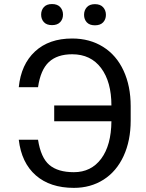

<svg xmlns="http://www.w3.org/2000/svg" viewBox="-20 -909 714 939"><path d="M166 -225.6Q179.7 -137.7 221.4 -102.3Q263.2 -66.9 341.3 -66.9Q425.8 -66.9 474.9 -132.8Q523.9 -198.7 524.9 -315.9H245.1V-393.1H524.9Q524.9 -508.8 474.4 -576.2Q423.8 -643.6 333 -643.6Q259.8 -643.6 219 -605.5Q178.2 -567.4 166 -482.4H71.8Q83 -594.2 151.4 -657.5Q219.7 -720.7 333 -720.7Q418.9 -720.7 484.1 -679.9Q549.3 -639.2 584.2 -563.7Q619.1 -488.3 619.1 -390.1V-319.3Q619.1 -221.2 584.5 -146Q549.8 -70.8 486.6 -30.5Q423.3 9.8 341.3 9.8Q225.1 9.8 155 -51.5Q85 -112.8 71.8 -225.6ZM181.2 -837.4Q181.2 -859.4 194.6 -874.3Q208 -889.2 234.4 -889.2Q260.7 -889.2 274.4 -874.3Q288.1 -859.4 288.1 -837.4Q288.1 -815.4 274.4 -800.8Q260.7 -786.1 234.4 -786.1Q208 -786.1 194.6 -800.8Q181.2 -815.4 181.2 -837.4ZM391.1 -836.4Q391.1 -858.4 404.5 -873.5Q418 -888.7 444.3 -888.7Q470.7 -888.7 484.4 -873.5Q498 -858.4 498 -836.4Q498 -814.5 484.4 -799.8Q470.7 -785.2 444.3 -785.2Q418 -785.2 404.5 -799.8Q391.1 -814.5 391.1 -836.4Z"/></svg>

Font: Noboto
Style: Regular
Weight: 400
Designer: Google
Version: Version 2.001101; 2014